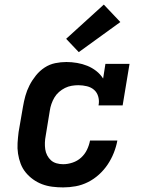

<svg xmlns="http://www.w3.org/2000/svg" viewBox="-20 -808 640 836"><path d="M255 8Q231 8 207.5 5Q184 2 163 -6Q142 -14 124 -27Q106 -40 92 -57Q78 -74 70 -95Q62 -116 58.5 -139Q55 -162 56.5 -185.5Q58 -209 61 -233L80 -343Q84 -367 90.5 -390.5Q97 -414 108.5 -436.5Q120 -459 136.5 -479.5Q153 -500 174.5 -514Q196 -528 220.5 -533Q245 -538 269 -538Q292 -538 315.5 -534Q339 -530 360 -521.5Q381 -513 399 -499Q417 -485 429 -466L439 -530H544L514 -349H409Q413 -368 408 -386.5Q403 -405 390 -416.5Q377 -428 358.5 -432.5Q340 -437 321 -437Q307 -437 292 -434.5Q277 -432 263 -425Q249 -418 237 -407.5Q225 -397 217 -383.5Q209 -370 204 -355.5Q199 -341 197 -327L179 -217Q176 -202 175.5 -187Q175 -172 177 -158Q179 -144 185.5 -131.5Q192 -119 202 -110Q212 -101 226 -97Q240 -93 255 -93Q275 -93 296 -100Q317 -107 333 -121.5Q349 -136 358.5 -155.5Q368 -175 372 -196H491Q486 -169 475.5 -142.5Q465 -116 449 -92Q433 -68 411 -48Q389 -28 363 -15Q337 -2 309.5 3Q282 8 255 8ZM323 -581 268 -639 432 -788 504 -712Z"/></svg>

Font: Iosevka Slab Extended Oblique
Style: Bold
Weight: 700
Width: 7
Italic angle: -9°
Monospace: yes
Designer: Belleve Invis
Foundry: Belleve Invis
Version: Version 11.1.1; ttfautohint (v1.8.3)